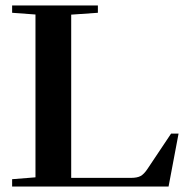

<svg xmlns="http://www.w3.org/2000/svg" viewBox="-20 -683 698 703"><path d="M24.4 0V-26.9L109.9 -33.7V-629.9L24.4 -636.2V-663.1H338.4V-636.2L240.7 -629.4V-31.7H459.5Q482.4 -31.7 494.9 -38.6Q507.3 -45.4 520 -64.5L606.4 -193.8H633.8L597.2 0Z"/></svg>

Font: Elstob 14pt SemiBold
Style: Regular
Weight: 600
Designer: Peter S. Baker
Version: Version 1.015